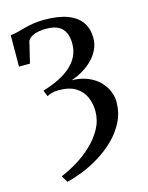

<svg xmlns="http://www.w3.org/2000/svg" viewBox="-130 -829 804 1046"><g transform="rotate(-15 272.0 -306.0)"><path d="M117.5 136.5 95 99.5Q138.5 82 185.8 53.5Q233 25 273.5 -13.2Q314 -51.5 339.2 -97.5Q364.5 -143.5 364.5 -196.5Q364.5 -239 348.5 -275.8Q332.5 -312.5 296.5 -335.2Q260.5 -358 200 -358Q177 -358 159.8 -353Q142.5 -348 134 -342L120 -377Q170.5 -392 210.8 -412Q251 -432 279.5 -457.5Q308 -483 323 -514.5Q338 -546 338 -584Q338 -618.5 327 -644.5Q316 -670.5 290 -684.8Q264 -699 218.5 -699Q185 -699 156 -689.5Q127 -680 116 -658.5L87 -538H25L26 -715Q45 -716.5 65.8 -721.8Q86.5 -727 110 -733.5Q133.5 -740 161.2 -744.5Q189 -749 222 -749Q304.5 -749 356.2 -728.8Q408 -708.5 432.5 -671.5Q457 -634.5 457 -584.5Q457 -550.5 442.8 -520Q428.5 -489.5 404 -464.8Q379.5 -440 348.5 -421.8Q317.5 -403.5 283.5 -392Q337.5 -390.5 376.5 -373.5Q415.5 -356.5 440.2 -330.2Q465 -304 477 -273.5Q489 -243 488.5 -215Q488.5 -154.5 462.8 -103.5Q437 -52.5 395.2 -11.8Q353.5 29 303.8 59.2Q254 89.5 205 108.8Q156 128 117.5 136.5Z"/></g></svg>

Font: Merriweather 36pt Medium
Style: Regular
Weight: 500
Version: Version 2.100